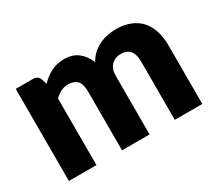

<svg xmlns="http://www.w3.org/2000/svg" viewBox="-102 -731 1055 936"><g transform="rotate(-30 425.5 -263.0)"><path d="M52.5 0V-518.5H148.5Q177.5 -518.5 186.5 -492.5L195 -464.5Q208 -478 222 -489.2Q236 -500.5 252.2 -508.8Q268.5 -517 287.2 -521.8Q306 -526.5 328.5 -526.5Q375.5 -526.5 406.2 -502.2Q437 -478 453 -437.5Q466 -461.5 484.8 -478.5Q503.5 -495.5 525.2 -506Q547 -516.5 571.2 -521.5Q595.5 -526.5 619.5 -526.5Q664 -526.5 698.5 -513.2Q733 -500 756.2 -474.8Q779.5 -449.5 791.5 -412.8Q803.5 -376 803.5 -329.5V0H648.5V-329.5Q648.5 -410 579.5 -410Q548 -410 527.2 -389.2Q506.5 -368.5 506.5 -329.5V0H351.5V-329.5Q351.5 -374 334 -392Q316.5 -410 282.5 -410Q261.5 -410 242.8 -400.5Q224 -391 207.5 -375V0Z"/></g></svg>

Font: Lato Black
Style: Regular
Weight: 900
Designer: Lukasz Dziedzic
Foundry: tyPoland Lukasz Dziedzic
Version: Version 2.007; 2014-02-27